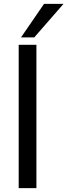

<svg xmlns="http://www.w3.org/2000/svg" viewBox="-20 -966 346 986"><path d="M76 0V-736H167V0ZM88 -774 206 -946H306L156 -774Z"/></svg>

Font: Mulish ExtraLight Medium
Style: Regular
Weight: 500
Version: Version 3.603